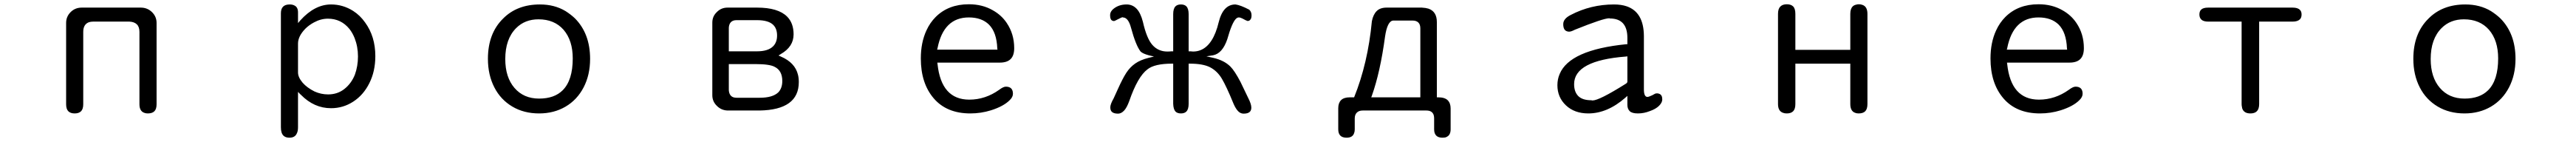

<svg xmlns="http://www.w3.org/2000/svg" viewBox="-20 -514 12040 663"><path d="M631.8 -27.3Q631.8 4.9 654.3 12.7Q661.1 15.6 670.9 15.6Q691.4 15.6 701.7 5.4Q711.9 -4.9 711.9 -27.3V-407.2Q711.9 -436.5 690.4 -457.5Q668.9 -478.5 637.7 -478.5H362.3Q331.1 -478.5 310.1 -457.5Q289.1 -436.5 289.1 -407.2V-27.3Q289.1 -4.9 299.3 5.4Q309.6 15.6 329.1 15.6Q348.6 15.6 358.9 5.4Q369.1 -4.9 369.1 -27.3V-365.2Q369.1 -400.4 395.5 -410.2Q404.3 -413.1 415 -413.1H585Q607.4 -412.1 619.6 -400.4Q631.8 -388.7 631.8 -365.2Z M1373 -406.2V-456.1Q1373 -480.5 1356.4 -488.3Q1347.7 -493.2 1334 -493.2Q1313.5 -493.2 1303.2 -482.9Q1293 -472.7 1293 -452.1V80.1Q1293 107.4 1304.7 119.1Q1314.5 128.9 1333 128.9Q1358.4 128.9 1367.2 109.4Q1373 98.6 1373 80.1V-85Q1384.8 -72.3 1386.7 -71.3Q1448.2 -8.8 1527.3 -8.8Q1584 -8.8 1631.3 -39.6Q1678.7 -70.3 1706.1 -125Q1734.4 -180.7 1734.4 -252Q1734.4 -343.8 1686.5 -409.2Q1663.1 -442.4 1630.9 -462.9Q1583 -493.2 1527.3 -493.2Q1451.2 -493.2 1383.8 -418.9ZM1373 -175.8V-310.5Q1373 -344.7 1407.2 -379.9Q1423.8 -396.5 1447.3 -409.2Q1479.5 -426.8 1512.7 -426.8Q1574.2 -426.8 1613.3 -378.9Q1627.9 -360.4 1637.7 -335.9Q1653.3 -295.9 1653.3 -250.5Q1653.3 -205.1 1638.7 -165Q1622.1 -124 1589.8 -98.6Q1557.6 -73.2 1513.7 -73.2Q1480.5 -73.2 1450.2 -86.9Q1415 -104.5 1394.5 -127.9Q1373 -153.3 1373 -175.8Z M2503.9 -493.2Q2396.5 -493.2 2331.1 -426.8Q2260.7 -357.4 2260.7 -239.3Q2260.7 -164.1 2291 -105.5Q2320.3 -48.8 2374.5 -16.6Q2428.7 15.6 2500 15.6Q2569.3 15.6 2623.5 -16.1Q2677.7 -47.9 2708 -106Q2738.3 -164.1 2738.3 -239.3Q2738.3 -357.4 2667 -428.7Q2648.4 -446.3 2624 -461.9Q2572.3 -493.2 2503.9 -493.2ZM2497.1 -423.8Q2571.3 -423.8 2614.3 -375Q2657.2 -325.2 2657.2 -241.2Q2657.2 -139.6 2610.4 -92.8Q2571.3 -53.7 2500 -53.7Q2427.7 -53.7 2384.8 -103.5Q2341.8 -153.3 2341.8 -238.3Q2341.8 -332 2392.6 -382.8Q2433.6 -423.8 2497.1 -423.8Z M3713.9 -130.9Q3713.9 -149.4 3710 -165Q3696.3 -221.7 3629.9 -250L3619.1 -254.9L3629.9 -261.7Q3689.5 -295.9 3689.5 -353.5Q3689.5 -406.2 3659.2 -436.5Q3617.2 -478.5 3518.6 -478.5H3380.9Q3350.6 -478.5 3330.1 -457Q3309.6 -437.5 3309.6 -408.2V-69.3Q3309.6 -40 3331.1 -19.5Q3351.6 1 3380.9 2H3530.3Q3713.9 -1 3713.9 -130.9ZM3593.8 -297.9Q3570.3 -274.4 3518.6 -274.4H3386.7V-384.8Q3387.7 -401.4 3396.5 -410.6Q3405.3 -419.9 3422.9 -419.9H3518.6Q3572.3 -419.9 3594.7 -397.5Q3612.3 -379.9 3612.3 -348.1Q3612.3 -316.4 3593.8 -297.9ZM3386.7 -214.8H3510.7Q3577.1 -214.8 3600.6 -202.1Q3636.7 -184.6 3636.7 -135.7Q3636.7 -102.5 3618.2 -83Q3591.8 -57.6 3531.2 -57.6H3422.9Q3405.3 -57.6 3396.5 -66.9Q3387.7 -76.2 3386.7 -92.8Z M4510.7 -48.8Q4379.9 -48.8 4362.3 -214.8L4361.3 -221.7H4653.3Q4687.5 -221.7 4704.1 -238.3Q4720.7 -254.9 4720.7 -289.1Q4720.7 -355.5 4685.5 -407.2Q4661.1 -443.4 4621.1 -465.8Q4572.3 -494.1 4508.8 -494.1Q4413.1 -494.1 4353.5 -434.6Q4327.1 -408.2 4310.5 -372.1Q4284.2 -315.4 4284.2 -241.2Q4284.2 -125 4344.7 -54.7Q4405.3 15.6 4515.6 15.6Q4565.4 15.6 4612.3 1Q4670.9 -17.6 4699.2 -45.9Q4714.8 -60.5 4714.8 -76.2Q4714.8 -92.8 4706.5 -101.1Q4698.2 -109.4 4681.6 -109.4Q4669.9 -109.4 4650.4 -94.7Q4585.9 -48.8 4510.7 -48.8ZM4362.3 -289.1Q4390.6 -432.6 4508.8 -432.6Q4568.4 -432.6 4602.5 -399.4Q4638.7 -363.3 4641.6 -288.1L4642.6 -282.2H4360.4Z M5455.1 -274.4Q5448.2 -273.4 5436.5 -273.4Q5393.6 -273.4 5366.2 -304.7Q5339.8 -335 5322.3 -412.1Q5311.5 -454.1 5292.5 -473.6Q5273.4 -493.2 5246.1 -493.2Q5210 -493.2 5184.6 -472.7Q5168.9 -460 5168.9 -443.4Q5168.9 -420.9 5180.7 -417Q5186.5 -415 5188.5 -416Q5194.3 -418 5201.2 -421.9Q5223.6 -433.6 5227.5 -433.6Q5228.5 -433.6 5228.5 -432.6Q5253.9 -432.6 5266.6 -384.8Q5289.1 -301.8 5311.5 -273.4Q5321.3 -263.7 5349.6 -255.9L5374 -250L5349.6 -244.1Q5310.5 -234.4 5286.1 -217.3Q5261.7 -200.2 5244.6 -173.8Q5227.5 -147.5 5205.1 -97.7L5185.5 -54.7Q5169.9 -27.3 5169.9 -13.2Q5169.9 1 5176.8 7.8Q5185.5 16.6 5206.1 16.6Q5220.7 16.6 5233.9 2.9Q5247.1 -10.7 5258.8 -43Q5297.9 -156.2 5343.8 -190.4Q5377 -216.8 5458 -216.8H5463.9V-29.3Q5464.8 -3.9 5474.6 6.8Q5483.4 15.6 5500 15.6Q5516.6 15.6 5525.4 6.8Q5536.1 -3.9 5536.1 -29.3V-216.8H5542Q5602.5 -216.8 5635.7 -200.2Q5669.9 -182.6 5691.4 -146.5Q5712.9 -110.4 5746.1 -29.3Q5755.9 -6.8 5767.1 4.9Q5778.3 16.6 5793 16.6Q5813.5 16.6 5822.3 7.8Q5829.1 1 5829.1 -11.7Q5829.1 -28.3 5814.5 -56.6L5778.3 -131.8Q5751 -183.6 5731.4 -203.1Q5702.1 -232.4 5650.4 -244.1L5619.1 -251L5650.4 -255.9Q5694.3 -264.6 5716.8 -331.1Q5738.3 -407.2 5756.8 -425.8Q5763.7 -432.6 5770.5 -432.6Q5777.3 -432.6 5787.1 -427.7Q5806.6 -417 5811.5 -416Q5819.3 -416 5823.2 -420.9Q5830.1 -426.8 5830.1 -442.4Q5830.1 -459 5819.3 -468.8Q5778.3 -490.2 5754.9 -493.2Q5697.3 -493.2 5676.8 -411.1Q5651.4 -304.7 5592.8 -280.3Q5576.2 -273.4 5556.6 -273.4Q5555.7 -273.4 5544.9 -274.4H5536.1V-448.2Q5536.1 -473.6 5525.4 -484.4Q5516.6 -493.2 5500 -493.2Q5483.4 -493.2 5474.6 -484.4Q5463.9 -473.6 5463.9 -448.2V-274.4Z M6309.6 -59.6H6290Q6261.7 -59.6 6248.5 -46.4Q6235.4 -33.2 6235.4 -8.8Q6235.4 -6.8 6235.4 -4.9V89.8Q6235.4 109.4 6245.1 119.1Q6254.9 128.9 6274.4 128.9Q6302.7 128.9 6309.6 107.4Q6312.5 100.6 6312.5 89.8V39.1Q6312.5 21.5 6322.3 11.7Q6332 2 6349.6 2H6647.5Q6674.8 2 6681.6 23.4Q6683.6 30.3 6683.6 39.1V89.8Q6683.6 109.4 6693.4 119.1Q6703.1 128.9 6722.7 128.9Q6735.4 128.9 6741.7 125.5Q6748 122.1 6751 119.1Q6753.9 116.2 6755.9 112.3Q6760.7 103.5 6760.7 89.8V-4.9Q6760.7 -6.8 6760.7 -7.8Q6760.7 -32.2 6747.1 -45.9Q6733.4 -59.6 6702.1 -59.6H6696.3V-411.1Q6696.3 -460 6657.2 -473.6Q6644.5 -477.5 6626 -478.5H6461.9Q6430.7 -478.5 6414.6 -461.9Q6398.4 -445.3 6392.6 -415Q6374 -218.8 6309.6 -59.6ZM6619.1 -59.6H6389.6L6392.6 -67.4Q6431.6 -176.8 6454.1 -342.8Q6464.8 -416 6492.2 -418H6583Q6600.6 -418 6609.9 -408.7Q6619.1 -399.4 6619.1 -381.8Z M7680.7 -61.5Q7664.1 -61.5 7664.1 -96.7V-346.7Q7663.1 -457 7584 -484.4Q7558.6 -493.2 7524.4 -493.2Q7416 -493.2 7322.3 -444.3Q7287.1 -426.8 7287.1 -401.4Q7287.1 -374 7303.7 -368.2Q7308.6 -366.2 7314.5 -366.2Q7324.2 -366.2 7340.8 -375Q7474.6 -428.7 7502 -428.7Q7503.9 -428.7 7504.9 -427.7Q7586.9 -427.7 7586.9 -336.9V-307.6H7582Q7317.4 -281.2 7270.5 -168.9Q7259.8 -144.5 7259.8 -116.2Q7259.8 -59.6 7299.8 -22Q7339.8 15.6 7404.3 15.6Q7493.2 15.6 7577.1 -57.6L7586.9 -66.4V-24.4Q7586.9 -5.9 7597.7 4.9Q7608.4 15.6 7636.2 15.6Q7664.1 15.6 7691.4 4.9Q7719.7 -4.9 7734.9 -20Q7750 -35.2 7750 -49.8Q7750 -71.3 7735.4 -76.2Q7730.5 -78.1 7726.1 -78.1Q7721.7 -78.1 7719.7 -77.6Q7717.8 -77.1 7715.8 -76.2Q7711.9 -74.2 7703.1 -69.3Q7686.5 -61.5 7680.7 -61.5ZM7337.9 -121.1Q7337.9 -231.4 7580.1 -250L7586.9 -251V-132.8Q7586.9 -127 7578.1 -122.1Q7455.1 -44.9 7423.8 -44.9Q7420.9 -44.9 7418.9 -45.9Q7377 -45.9 7357.4 -65.4Q7337.9 -85 7337.9 -121.1Z M8628.9 -449.2V-281.2H8372.1V-449.2Q8372.1 -473.6 8361.8 -483.9Q8351.6 -494.1 8332 -494.1Q8312.5 -494.1 8301.8 -483.4Q8291 -472.7 8291 -449.2V-28.3Q8291 4.9 8314.5 12.7Q8321.3 15.6 8332 15.6Q8351.6 15.6 8361.8 5.4Q8372.1 -4.9 8372.1 -28.3V-216.8H8628.9V-28.3Q8628.9 4.9 8651.4 12.7Q8658.2 15.6 8668 15.6Q8688.5 15.6 8698.7 5.4Q8709 -4.9 8709 -28.3V-449.2Q8709 -483.4 8685.5 -491.2Q8677.7 -494.1 8669.4 -494.1Q8661.1 -494.1 8656.2 -492.2Q8646.5 -490.2 8640.6 -484.4Q8628.9 -473.6 8628.9 -449.2Z M9510.7 -48.8Q9379.9 -48.8 9362.3 -214.8L9361.3 -221.7H9653.3Q9687.5 -221.7 9704.1 -238.3Q9720.7 -254.9 9720.7 -289.1Q9720.7 -355.5 9685.5 -407.2Q9661.1 -443.4 9621.1 -465.8Q9572.3 -494.1 9508.8 -494.1Q9413.1 -494.1 9353.5 -434.6Q9327.1 -408.2 9310.5 -372.1Q9284.2 -315.4 9284.2 -241.2Q9284.2 -125 9344.7 -54.7Q9405.3 15.6 9515.6 15.6Q9565.4 15.6 9612.3 1Q9670.9 -17.6 9699.2 -45.9Q9714.8 -60.5 9714.8 -76.2Q9714.8 -92.8 9706.5 -101.1Q9698.2 -109.4 9681.6 -109.4Q9669.9 -109.4 9650.4 -94.7Q9585.9 -48.8 9510.7 -48.8ZM9362.3 -289.1Q9390.6 -432.6 9508.8 -432.6Q9568.4 -432.6 9602.5 -399.4Q9638.7 -363.3 9641.6 -288.1L9642.6 -282.2H9360.4Z M10537.1 -7.8Q10540 -16.6 10540 -28.3V-413.1H10696.3Q10719.7 -413.1 10730.5 -423.8Q10738.3 -431.6 10738.3 -446.3Q10738.3 -460.9 10730.5 -467.8Q10720.7 -478.5 10696.3 -478.5H10301.8Q10278.3 -478.5 10268.6 -468.8Q10260.7 -460.9 10260.7 -446.3Q10260.7 -431.6 10269.5 -422.9Q10279.3 -413.1 10301.8 -413.1H10458V-28.3Q10458 -22.5 10459 -17.6Q10460 -12.7 10460.9 -7.8Q10468.8 15.6 10499 15.6Q10529.3 15.6 10537.1 -7.8Z M11503.9 -493.2Q11396.5 -493.2 11331.1 -426.8Q11260.7 -357.4 11260.7 -239.3Q11260.7 -164.1 11291 -105.5Q11320.3 -48.8 11374.5 -16.6Q11428.7 15.6 11500 15.6Q11569.3 15.6 11623.5 -16.1Q11677.7 -47.9 11708 -106Q11738.3 -164.1 11738.3 -239.3Q11738.3 -357.4 11667 -428.7Q11648.4 -446.3 11624 -461.9Q11572.3 -493.2 11503.9 -493.2ZM11497.1 -423.8Q11571.3 -423.8 11614.3 -375Q11657.2 -325.2 11657.2 -241.2Q11657.2 -139.6 11610.4 -92.8Q11571.3 -53.7 11500 -53.7Q11427.7 -53.7 11384.8 -103.5Q11341.8 -153.3 11341.8 -238.3Q11341.8 -332 11392.6 -382.8Q11433.6 -423.8 11497.1 -423.8Z"/></svg>

Font: FakePearl
Style: Light
Weight: 350
Version: Version 1.2